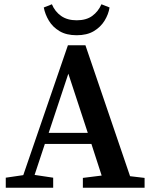

<svg xmlns="http://www.w3.org/2000/svg" viewBox="-20 -879 709 899"><path d="M300 -534 208 -257H391ZM7 0V-47L89 -59L298 -667H380L589 -54L657 -46V0H368V-46L456 -57L408 -205H190L142 -60L229 -47V0ZM185 -844 223 -859Q237 -825 266 -804.5Q295 -784 339 -784Q384 -784 412 -804.5Q440 -825 455 -859L493 -844Q488 -812 469.5 -782Q451 -752 419 -733Q387 -714 339 -714Q291 -714 259 -733Q227 -752 209 -782Q191 -812 185 -844Z"/></svg>

Font: Source Serif Pro Semibold
Style: Regular
Weight: 600
Designer: Frank Grießhammer
Foundry: Adobe Systems Incorporated
Version: Version 3.000;hotconv 1.0.109;makeotfexe 2.5.65596